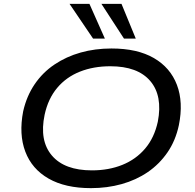

<svg xmlns="http://www.w3.org/2000/svg" viewBox="-20 -965 1012 994"><path d="M451 9Q318 9 231.5 -40.5Q145 -90 111 -180Q77 -270 100 -389Q118 -468 159.5 -529Q201 -590 262 -631Q323 -672 397.5 -693Q472 -714 557 -714Q691 -714 776.5 -664.5Q862 -615 896 -525.5Q930 -436 906 -317Q889 -237 847 -176Q805 -115 745 -74Q685 -33 610 -12Q535 9 451 9ZM456 -83Q543 -83 613.5 -111.5Q684 -140 731.5 -196Q779 -252 797 -335Q823 -469 758 -545.5Q693 -622 551 -622Q464 -622 393.5 -594Q323 -566 276 -510Q229 -454 211 -371Q183 -237 248.5 -160Q314 -83 456 -83ZM622 -765 505 -945H609L683 -765ZM462 -765 340 -945H443L523 -765Z"/></svg>

Font: Nunito Sans 10pt Expanded Medium
Style: Italic
Weight: 500
Width: 7
Italic angle: -9°
Designer: Vernon Adams
Foundry: Vernon Adams
Version: Version 3.101;gftools[0.9.27]